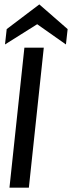

<svg xmlns="http://www.w3.org/2000/svg" viewBox="-20 -860 330 880"><path d="M23.4 0 91.8 -641.6H180.7L112.3 0ZM150.4 -749 2.9 -656.2 10.7 -726.6 160.2 -839.8 290 -726.6 282.2 -656.2Z"/></svg>

Font: Puritan
Style: Italic
Weight: 400
Version: 2.0a